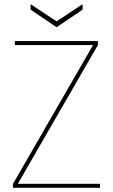

<svg xmlns="http://www.w3.org/2000/svg" viewBox="-20 -896 539 916"><path d="M42 0V-19L424 -681H51V-700H447V-681L65 -19H457V0ZM250 -766 126 -850V-876L250 -794L374 -876V-850Z"/></svg>

Font: DM Sans Thin
Style: Regular
Weight: 100
Designer: Colophon Foundry, Jonny Pinhorn
Foundry: Colophon Foundry
Version: Version 4.004; ttfautohint (v1.8.4.7-5d5b)